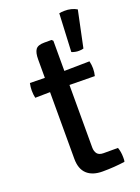

<svg xmlns="http://www.w3.org/2000/svg" viewBox="-144 -817 648 886"><g transform="rotate(-20 180.0 -374.5)"><path d="M263 -750Q274.5 -752.5 288.5 -752.5Q305.5 -753 321.5 -749Q337.5 -745 349.5 -737.5L312 -559Q302.5 -556 290.5 -556Q281 -555.5 270.5 -557.8Q260 -560 254 -563ZM98.5 -583.5Q98.5 -616.5 109.2 -631.5Q120 -646.5 151 -646.5H187.5L194 -640V-116.5Q194 -97 203.2 -85.2Q212.5 -73.5 234.5 -73.5H305Q313 -51.5 313 -24Q313 -18.5 312.8 -13Q312.5 -7.5 311 -3Q286.5 0.5 258.8 2.5Q231 4.5 201.5 4.5Q152 4.5 125.2 -20.5Q98.5 -45.5 98.5 -95ZM318 -494Q322.5 -475 322.5 -458Q322.5 -439 318 -421.5L157 -423.5L25.5 -421.5Q21.5 -439 21.5 -458Q21.5 -475 25.5 -494L157.5 -491.5Z"/></g></svg>

Font: Signika Negative
Style: Regular
Weight: 400
Designer: Anna Giedry
Foundry: Anna Giedry
Version: Version 2.001